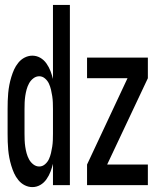

<svg xmlns="http://www.w3.org/2000/svg" viewBox="-20 -755 640 783"><path d="M112 8Q96 8 81 0.5Q66 -7 55 -20.5Q44 -34 37.5 -48.5Q31 -63 26 -79.5Q21 -96 18 -112Q15 -128 13.5 -144Q12 -160 11.5 -176.5Q11 -193 11 -210V-310Q11 -327 11.5 -343.5Q12 -360 13.5 -376Q15 -392 18 -408Q21 -424 26 -440.5Q31 -457 37.5 -471.5Q44 -486 55 -499.5Q66 -513 81 -520.5Q96 -528 112 -528Q129 -528 144 -519.5Q159 -511 169.5 -496Q180 -481 186 -465Q192 -449 196 -433V-735H265V0H196V-87Q192 -71 186 -55Q180 -39 169.5 -24Q159 -9 144 -0.5Q129 8 112 8ZM140 -76Q153 -76 163.5 -85Q174 -94 179.5 -106Q185 -118 188 -131Q191 -144 193 -157Q195 -170 195.5 -183.5Q196 -197 196 -210V-310Q196 -323 195.5 -336.5Q195 -350 193 -363Q191 -376 188 -389Q185 -402 179.5 -414Q174 -426 163.5 -435Q153 -444 140 -444Q127 -444 116 -435.5Q105 -427 98.5 -415Q92 -403 88.5 -390Q85 -377 83 -363.5Q81 -350 80.5 -336.5Q80 -323 80 -310V-210Q80 -197 80.5 -183.5Q81 -170 83 -156.5Q85 -143 88.5 -130Q92 -117 98.5 -105Q105 -93 116 -84.5Q127 -76 140 -76ZM335 0V-84L500 -436H335V-520H583V-436L417 -84H583V0Z"/></svg>

Font: Zed Mono Medium Extended
Style: Regular
Weight: 500
Width: 7
Monospace: yes
Designer: Belleve Invis
Foundry: Belleve Invis
Version: Version 1.0.0; ttfautohint (v1.8.4)